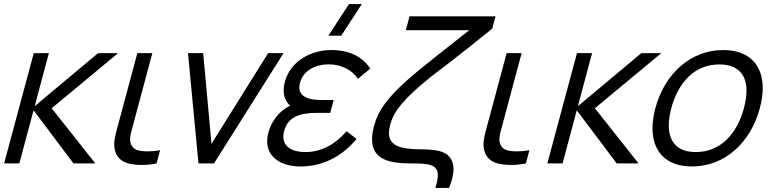

<svg xmlns="http://www.w3.org/2000/svg" viewBox="-23 -800 3780 940"><path d="M-2.8 0H71.7L141.3 -260L336.7 0H443.7L230 -270L555.3 -540H457.3L146.7 -280L216.3 -540H142.3Z M626.5 4.5C638.8 6.5 653.9 7.5 669.9 7.5C694.3 7.5 720.9 5.1 743.7 0L760.9 -64.5C741.5 -60.9 720.3 -59 700.2 -59C689.9 -59 679.8 -59.5 670.4 -60.5C642.7 -63.5 623.6 -74.5 616.1 -100.5C614.6 -106.3 614 -112.2 614 -118.3C614 -139.2 621.8 -162.8 631.3 -198.5L722.9 -540H649.4L557 -195.5C545.9 -153.9 536.1 -122.4 536.1 -92.8C536.1 -82.9 537.2 -73.3 539.7 -63.5C551 -20 584.1 -1.5 626.5 4.5Z M948.7 0H1024.7L1365.3 -540H1289.8L1012.4 -96L971.8 -540H897.3Z M1748.5 -780H1685.5L1584.5 -625H1647.5ZM1673.7 -157.5C1616.4 -91 1547.9 -55.5 1471.9 -55.5C1404.3 -55.5 1364.2 -83.7 1364.2 -131.4C1364.2 -139.9 1365.4 -148.9 1368 -158.5C1385.7 -224.5 1437.8 -247.5 1529.8 -247.5H1593.8L1610.7 -310.5H1547.7C1483.1 -310.5 1442.5 -329.4 1442.5 -372.1C1442.5 -378.9 1443.5 -386.4 1445.7 -394.5C1462.2 -456 1522.5 -485 1586 -485C1650 -485 1701.6 -455.5 1729.6 -414.5L1789.8 -464C1751.6 -523 1687.2 -555 1599.2 -555C1495.2 -555 1397.8 -497.5 1371.6 -399.5C1367.6 -384.6 1365.6 -370.8 1365.6 -357.9C1365.6 -327 1376.8 -301.8 1397.6 -282C1342.6 -258 1305 -203.5 1291.1 -151.5C1287.1 -136.5 1285.1 -122.3 1285.1 -109C1285.1 -31.3 1351.1 15 1448.5 15C1557.5 15 1653.4 -35 1722.7 -120Z M2108.5 120H2175.5C2190.6 83.2 2197.3 52.7 2197.3 27.9C2197.3 -22.5 2169.7 -49.8 2128.3 -60.5C2100.2 -67.5 2057.6 -69 2041.1 -69C1940.5 -69 1881.3 -84.7 1881.3 -149C1881.3 -160.8 1883.3 -174.2 1887.4 -189.5C1904.8 -254.5 1950.7 -315.5 2092.4 -428.5C2211.5 -518.5 2309.2 -597.5 2386.8 -659.5L2403 -720H1982L1963.8 -652H2274.3C2168.2 -569.5 2074.3 -493.5 2027.3 -456C1870.1 -326.5 1828 -257 1808.1 -183C1801.5 -158.1 1798.4 -136.5 1798.4 -117.8C1798.4 -17.4 1887.3 0 1987.6 0C2072.4 0 2120.6 3.3 2120.6 58.6C2120.6 74.5 2116.6 94.5 2108.5 120Z M2434.5 4.5C2446.8 6.5 2461.9 7.5 2477.9 7.5C2502.3 7.5 2528.9 5.1 2551.7 0L2568.9 -64.5C2549.5 -60.9 2528.3 -59 2508.2 -59C2497.9 -59 2487.8 -59.5 2478.4 -60.5C2450.7 -63.5 2431.6 -74.5 2424.1 -100.5C2422.6 -106.3 2422 -112.2 2422 -118.3C2422 -139.2 2429.8 -162.8 2439.3 -198.5L2530.9 -540H2457.4L2365 -195.5C2353.9 -153.9 2344.1 -122.4 2344.1 -92.8C2344.1 -82.9 2345.2 -73.3 2347.7 -63.5C2359 -20 2392.1 -1.5 2434.5 4.5Z M2656.7 0H2731.2L2800.8 -260L2996.2 0H3103.2L2889.5 -270L3214.8 -540H3116.8L2806.2 -280L2875.8 -540H2801.8Z M3364.6 15C3524.6 15 3651.6 -100.5 3697.1 -270.5C3706.5 -305.6 3711.2 -338.5 3711.2 -368.6C3711.2 -481.7 3645.3 -555 3517.4 -555C3359.4 -555 3231.2 -440.5 3185.6 -270.5C3176.2 -235.3 3171.5 -202.3 3171.5 -172.1C3171.5 -58.6 3237.5 15 3364.6 15ZM3383.5 -55.5C3294.3 -55.5 3251.2 -104.9 3251.2 -186C3251.2 -211.3 3255.4 -239.6 3263.6 -270.5C3297.4 -396.5 3377.5 -484.5 3498.5 -484.5C3589 -484.5 3631.7 -435.9 3631.7 -355.5C3631.7 -330.2 3627.5 -301.7 3619.1 -270.5C3585 -143 3503.5 -55.5 3383.5 -55.5Z"/></svg>

Font: Manrope
Style: RegularItalic
Weight: 400
Italic angle: -15°
Designer: Mikhail Sharanda
Foundry: Mikhail Sharanda
Version: Version 4.502;hotconv 1.0.109;makeotfexe 2.5.65596